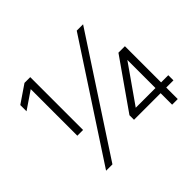

<svg xmlns="http://www.w3.org/2000/svg" viewBox="-159 -920 1133 1133"><g transform="rotate(-45 408.0 -353.5)"><path d="M212 -266H164V-683L198 -678L54 -580V-632L164 -707H212ZM191 0H138L600 -707H653ZM718 -415 500 -104 484 -139H796V-96H467V-134L682 -441H736V0H689V-424Z"/></g></svg>

Font: 42dot Sans Light
Style: Regular
Weight: 300
Designer: 42dot
Version: Version 1.000